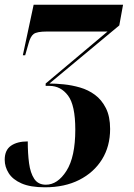

<svg xmlns="http://www.w3.org/2000/svg" viewBox="-42 -556 570 816"><path d="M149 240Q87 240 49.5 223.5Q12 207 -5 180Q-22 153 -22 123Q-22 82 4.5 63.5Q31 45 76 45Q76 96 81.5 137.5Q87 179 103.5 204Q120 229 153 229Q203 229 240.5 170Q278 111 278 -5Q278 -109 247 -150Q216 -191 168 -191H152V-201L415 -422H157Q115 -422 101 -411.5Q87 -401 79 -370L65 -321H55L101 -536H481L465 -448L168 -201Q195 -201 229.5 -197.5Q264 -194 298.5 -184Q333 -174 361.5 -153Q390 -132 408 -96.5Q426 -61 426 -8Q426 66 391.5 121.5Q357 177 295 208.5Q233 240 149 240Z"/></svg>

Font: Noto Serif Display ExtraCondensed ExtraBold
Style: Italic
Weight: 800
Width: 2
Italic angle: -12°
Designer: Monotype Design Team
Foundry: Monotype Imaging Inc.
Version: Version 2.009